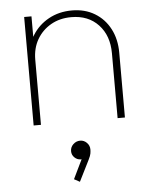

<svg xmlns="http://www.w3.org/2000/svg" viewBox="-52 -514 641 811"><g transform="rotate(-5 268.5 -108.0)"><path d="M436 0V-275Q436 -350 393 -396Q350 -442 278 -442Q229 -442 191.5 -420.5Q154 -399 132.5 -362Q111 -325 111 -276L90 -288Q90 -340 115.5 -381Q141 -422 184.5 -446Q228 -470 283 -470Q338 -470 379.5 -445Q421 -420 444 -376Q467 -332 467 -275V0ZM80 0V-460H111V0ZM254 254 230 241 276 146 290 144Q288 151 282 155.5Q276 160 266 160Q251 160 239.5 149Q228 138 228 122Q228 105 240.5 93Q253 81 270 81Q286 81 298 93Q310 105 310 122Q310 129 308.5 138.5Q307 148 299 164Z"/></g></svg>

Font: Outfit Thin Thin
Style: Regular
Weight: 250
Version: Version 1.100;gftools[0.9.27]